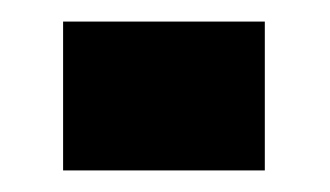

<svg xmlns="http://www.w3.org/2000/svg" viewBox="-20 -412 306 178"><path d="M38.5 -392V-254H225.5V-392Z"/></svg>

Font: Anybody Thin ExtraBold
Style: Regular
Weight: 800
Version: Version 1.113;gftools[0.9.25]